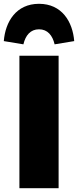

<svg xmlns="http://www.w3.org/2000/svg" viewBox="-59 -989 410 1009"><path d="M146 -969C26 -969 -31 -875 -39 -773L64 -756C75 -803 101 -835 146 -835C191 -835 217 -803 228 -756L331 -773C323 -875 266 -969 146 -969ZM249 -696H43V0H249Z"/></svg>

Font: Fira Sans Heavy
Style: Regular
Weight: 900
Designer: bBox Type GmbH & Carrois Corporate GbR & Edenspiekermann AG
Foundry: bBox Type GmbH & Carrois Corporate GbR & Edenspiekermann AG
Version: Version 4.300;PS 004.300;hotconv 1.0.88;makeotf.lib2.5.64775